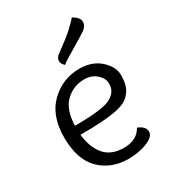

<svg xmlns="http://www.w3.org/2000/svg" viewBox="-174 -799 818 906"><g transform="rotate(-30 235.0 -346.0)"><path d="M360 -702Q395 -682 395 -659Q395 -636 371.5 -619.5Q348 -603 290.5 -569.5Q233 -536 220 -524Q204 -538 204 -554Q204 -570 220 -582.5Q236 -595 277.5 -626Q319 -657 360 -702ZM268 -475Q338 -475 381.5 -435.5Q425 -396 425 -350Q425 -304 411 -278Q397 -252 374.5 -237Q352 -222 310 -214Q246 -202 118 -202Q126 -130 161.5 -88Q197 -46 267 -46Q337 -46 366 -98Q406 -82 406 -54Q406 -26 360.5 -8Q315 10 259 10Q165 10 105 -49.5Q45 -109 45 -228.5Q45 -348 111.5 -411.5Q178 -475 268 -475ZM264 -420Q204 -420 161.5 -379Q119 -338 117 -252Q260 -252 307 -273Q327 -282 341.5 -299Q356 -316 356 -344.5Q356 -373 329.5 -396.5Q303 -420 264 -420Z"/></g></svg>

Font: Overlock Mod
Style: Regular
Weight: 400
Designer: Dario Muhafara
Foundry: Dario Manuel Muhafara
Version: Version 1.001